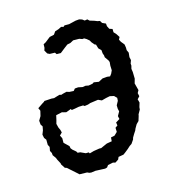

<svg xmlns="http://www.w3.org/2000/svg" viewBox="-127 -778 809 892"><g transform="rotate(-20 277.0 -332.5)"><path d="M241 14 195 8 174 9 165 7 156 2 120 -2 107 -16 91 -33 88 -36 75 -50 66 -54 55 -75V-80L46 -101L43 -111L33 -128V-139L28 -151L33 -169L28 -181L30 -206L23 -217L21 -234L30 -252L35 -270L29 -281V-300L42 -318L50 -342L45 -356L70 -370L80 -375L83 -378L118 -377L130 -375L158 -381L167 -378L175 -380L194 -383L206 -378L227 -375L236 -384H252L272 -378L287 -379L301 -375L321 -377L328 -381L352 -375L356 -377L373 -384H395L409 -381L418 -391L426 -405L427 -427L430 -444L428 -452L416 -473V-482L413 -493V-509L402 -522L398 -542L392 -545L382 -559L377 -570L366 -581L356 -588H347L334 -594L305 -597L289 -590L273 -588L257 -578L231 -561L211 -563L206 -572L181 -575L171 -581L163 -598L168 -610L170 -627L182 -632L208 -649L230 -652L241 -665L259 -669L274 -675L284 -671L291 -676L313 -674L347 -679H364L377 -674L387 -665L400 -666L408 -657L428 -649L442 -642L453 -639L459 -627L475 -618V-605L481 -590L495 -584L494 -568L504 -555L513 -538L506 -527L511 -515L523 -497L524 -481L523 -469L528 -455L524 -434L526 -419L519 -404V-394L514 -380L515 -364L513 -332L505 -311L511 -276L503 -264L505 -248L493 -237L496 -220L488 -200L486 -189L473 -170L471 -163L462 -141L449 -130L437 -113L433 -105L422 -91L412 -77L409 -69L395 -52L384 -46L371 -36L353 -24L343 -18L318 -16L312 -5L295 4L284 0L259 3L251 12ZM198 -77 219 -81 247 -83 256 -82 288 -93 313 -95 316 -113 334 -115 350 -128 351 -148 363 -155 362 -170 382 -180 380 -195 393 -214 391 -227 392 -244 404 -262 406 -276 395 -289 376 -295 358 -293 352 -292 335 -289 319 -298 280 -296 268 -293 251 -292 245 -297 224 -298 204 -296 188 -295 186 -301 161 -294 146 -299 142 -301 112 -297 105 -275 99 -259 102 -240 107 -226 109 -213 96 -202 102 -187 100 -165 121 -141 122 -130 128 -121 142 -107 146 -99 158 -97 181 -84 195 -83Z"/></g></svg>

Font: Winky Rough
Style: Italic
Weight: 400
Italic angle: -8.97852°
Designer: Simon Atzbach
Foundry: typofactur
Version: Version 1.206